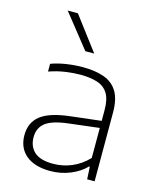

<svg xmlns="http://www.w3.org/2000/svg" viewBox="-121 -891 801 982"><g transform="rotate(15 280.0 -400.0)"><path d="M239.5 8Q156 8 110.5 -30.2Q65 -68.5 65 -135.5Q65 -202 111.5 -239.2Q158 -276.5 264.5 -289L428 -308V-364.5Q428 -422 408.8 -453Q389.5 -484 352.5 -496Q315.5 -508 262.5 -508Q227.5 -508 184.5 -502Q141.5 -496 97.5 -480.5V-521.5Q133.5 -535 178 -541.8Q222.5 -548.5 264 -548.5Q330.5 -548.5 377.2 -531.8Q424 -515 448.5 -474.8Q473 -434.5 473 -364.5V0H433.5L430 -65.5H425.5Q395 -33 345 -12.5Q295 8 239.5 8ZM113 -138Q113 -88.5 144.5 -60Q176 -31.5 243.5 -31.5Q295 -31.5 342.5 -51.5Q390 -71.5 428 -111.5V-270.5L265 -251Q182 -241 147.5 -213.8Q113 -186.5 113 -138ZM255 -630.5 114 -808H168L302 -630.5Z"/></g></svg>

Font: Encode Sans Expanded ExtraLight
Style: Regular
Weight: 200
Width: 7
Designer: Multiple Designers
Foundry: Impallari Type
Version: Version 3.000; ttfautohint (v1.8.3) -l 8 -r 50 -G 200 -x 14 